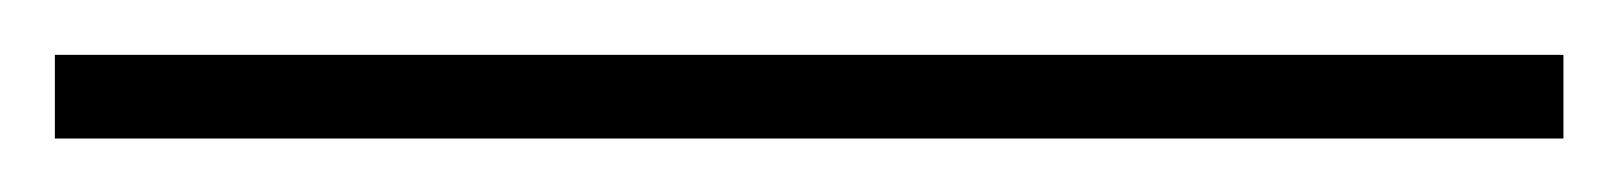

<svg xmlns="http://www.w3.org/2000/svg" viewBox="-21 1 590 70"><path d="M-1 51.5H549V21H-1Z"/></svg>

Font: Anybody UltraCondensed Thin ExtraLight
Style: Regular
Weight: 250
Version: Version 1.111